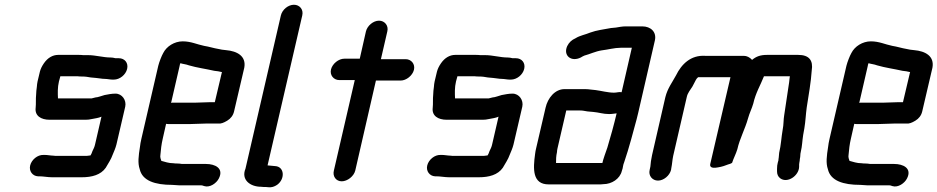

<svg xmlns="http://www.w3.org/2000/svg" viewBox="-20 -726 3945 808"><path d="M466 -332C450 -332 436 -329 420 -326C411 -324 392 -316 382 -316C377 -315 371 -313 366 -312H224C223 -333 222 -358 228 -383L234 -405H307C314 -404 320 -404 327 -404C340 -404 350 -402 362 -400L384 -398C397 -397 409 -394 421 -394C431 -394 444 -391 453 -391H459C484 -391 509 -411 515 -436C521 -461 505 -481 480 -481H466C458 -483 452 -484 446 -484C414 -484 383 -494 350 -494H330C323 -495 316 -495 310 -495H225C202 -495 181 -483 165 -460C156 -447 151 -436 148 -425L138 -383C136 -376 136 -368 135 -360L133 -344C133 -338 132 -332 132 -327C130 -310 132 -289 130 -272C126 -239 152 -222 189 -222H340C349 -222 358 -223 366 -225C380 -228 394 -229 407 -235L380 -118C378 -108 373 -98 369 -90C367 -84 364 -76 361 -72C354 -71 348 -70 345 -70H220C215 -70 209 -70 204 -71C194 -71 180 -74 169 -74H163C138 -75 113 -54 107 -30C101 -6 117 15 140 16H146C162 16 181 20 199 20H324C367 20 404 10 425 -20C435 -38 447 -54 455 -77C460 -89 466 -102 470 -118L507 -277C513 -304 494 -332 466 -332Z M803 -294H709C706 -294 703 -294 700 -293L736 -449C736 -451 737 -455 739 -460C752 -456 762 -456 775 -451C809 -441 847 -436 882 -428L898 -426C902 -425 907 -424 912 -423H914L884 -296H865C852 -296 818 -294 803 -294ZM845 -206H899C910 -205 921 -209 936 -218C951 -227 961 -240 965 -257L1008 -441C1017 -490 978 -511 931 -515L914 -517L899 -520C880 -523 859 -530 839 -533C809 -539 784 -552 749 -552C714 -552 681 -531 667 -503C660 -491 650 -465 646 -449L575 -142C572 -129 570 -118 569 -108C563 -70 559 -40 568 -14C579 35 633 52 704 52C715 52 724 54 735 54H827C832 54 835 56 839 57C863 65 891 45 901 25C923 -18 885 -36 847 -36H746C739 -37 733 -38 725 -38C721 -38 716 -38 710 -39C690 -39 674 -45 659 -49C657 -54 653 -65 655 -74C657 -96 659 -118 665 -143L679 -205C682 -204 685 -204 688 -204H782C797 -204 831 -206 845 -206Z M1162 -661 1013 -16C994 30 1032 60 1079 60C1086 61 1092 61 1099 61L1111 62C1123 63 1134 60 1146 52C1181 27 1177 -25 1138 -27L1106 -30L1252 -661C1258 -686 1241 -706 1217 -706C1193 -706 1168 -686 1162 -661Z M1520 -594 1494 -479H1429C1405 -479 1379 -458 1373 -434C1367 -410 1384 -389 1408 -389H1473L1385 -8C1379 16 1394 37 1418 37C1442 37 1469 16 1475 -8L1562 -387H1666C1690 -387 1716 -408 1722 -432C1728 -456 1711 -477 1687 -477H1583L1610 -594C1616 -618 1599 -639 1575 -639C1551 -639 1526 -618 1520 -594Z M2137 -332C2121 -332 2107 -329 2091 -326C2082 -324 2063 -316 2053 -316C2048 -315 2042 -313 2037 -312H1895C1894 -333 1893 -358 1899 -383L1905 -405H1978C1985 -404 1991 -404 1998 -404C2011 -404 2021 -402 2033 -400L2055 -398C2068 -397 2080 -394 2092 -394C2102 -394 2115 -391 2124 -391H2130C2155 -391 2180 -411 2186 -436C2192 -461 2176 -481 2151 -481H2137C2129 -483 2123 -484 2117 -484C2085 -484 2054 -494 2021 -494H2001C1994 -495 1987 -495 1981 -495H1896C1873 -495 1852 -483 1836 -460C1827 -447 1822 -436 1819 -425L1809 -383C1807 -376 1807 -368 1806 -360L1804 -344C1804 -338 1803 -332 1803 -327C1801 -310 1803 -289 1801 -272C1797 -239 1823 -222 1860 -222H2011C2020 -222 2029 -223 2037 -225C2051 -228 2065 -229 2078 -235L2051 -118C2049 -108 2044 -98 2040 -90C2038 -84 2035 -76 2032 -72C2025 -71 2019 -70 2016 -70H1891C1886 -70 1880 -70 1875 -71C1865 -71 1851 -74 1840 -74H1834C1809 -75 1784 -54 1778 -30C1772 -6 1788 15 1811 16H1817C1833 16 1852 20 1870 20H1995C2038 20 2075 10 2096 -20C2106 -38 2118 -54 2126 -77C2131 -89 2137 -102 2141 -118L2178 -277C2184 -304 2165 -332 2137 -332Z M2564 -336C2538 -336 2510 -344 2486 -347L2467 -349C2459 -350 2451 -351 2442 -351H2356C2315 -351 2285 -313 2276 -273L2236 -101C2234 -94 2233 -86 2232 -79C2223 -15 2220 50 2289 50H2499C2506 50 2514 50 2519 49C2554 49 2589 27 2597 -7C2600 -14 2601 -21 2602 -27C2603 -32 2604 -37 2607 -44C2618 -78 2626 -102 2636 -139C2645 -175 2658 -216 2666 -252L2736 -556C2744 -592 2718 -615 2683 -615H2613C2599 -615 2584 -612 2572 -610L2551 -608C2520 -602 2491 -599 2464 -589C2443 -580 2421 -577 2402 -565C2386 -558 2375 -548 2367 -532C2349 -492 2384 -464 2424 -484C2429 -487 2434 -490 2439 -492C2462 -498 2486 -510 2512 -514C2538 -517 2566 -525 2592 -525H2639L2596 -338C2584 -340 2576 -336 2564 -336ZM2324 -86C2324 -91 2325 -96 2326 -101L2363 -261H2422C2426 -261 2430 -261 2435 -260L2453 -257C2460 -256 2468 -256 2476 -255C2500 -253 2518 -246 2543 -246C2556 -246 2564 -248 2575 -249C2564 -202 2549 -148 2536 -105C2530 -88 2518 -55 2515 -40H2320C2320 -55 2320 -68 2324 -86Z M2717 -25 2714 -11C2708 13 2725 34 2749 34C2773 34 2798 13 2804 -11L2805 -18C2809 -37 2809 -51 2813 -70L2870 -317C2874 -336 2885 -347 2894 -362L2905 -383C2907 -388 2910 -392 2912 -395C2912 -396 2914 -397 2915 -398C2915 -399 2917 -400 2918 -401H3054L2969 -36C2966 -23 2976 -19 2990 -20C3007 -22 3021 -25 3036 -31C3048 -36 3055 -36 3061 -41C3067 -60 3077 -78 3083 -98C3093 -143 3116 -184 3128 -228C3134 -250 3144 -269 3150 -290C3160 -335 3180 -367 3195 -405H3304C3302 -396 3303 -392 3301 -380C3295 -335 3286 -285 3280 -240C3277 -224 3278 -200 3274 -182C3268 -148 3267 -116 3259 -83C3258 -75 3258 -68 3257 -61C3256 -58 3256 -55 3256 -52L3253 -41C3251 -34 3250 -25 3250 -15V-5C3250 7 3254 17 3263 24C3293 47 3342 14 3343 -24V-34C3343 -37 3344 -40 3344 -42C3345 -47 3346 -52 3346 -57C3349 -68 3347 -76 3350 -87C3356 -112 3356 -133 3360 -158L3365 -186C3370 -215 3371 -246 3375 -274C3383 -325 3393 -382 3396 -429C3403 -472 3385 -495 3339 -495H3208C3181 -495 3163 -489 3145 -474C3135 -485 3123 -491 3110 -491H2948C2887 -495 2848 -456 2825 -409C2810 -381 2789 -354 2780 -317L2724 -73C2720 -55 2718 -39 2717 -25Z M3699 -294H3605C3602 -294 3599 -294 3596 -293L3632 -449C3632 -451 3633 -455 3635 -460C3648 -456 3658 -456 3671 -451C3705 -441 3743 -436 3778 -428L3794 -426C3798 -425 3803 -424 3808 -423H3810L3780 -296H3761C3748 -296 3714 -294 3699 -294ZM3741 -206H3795C3806 -205 3817 -209 3832 -218C3847 -227 3857 -240 3861 -257L3904 -441C3913 -490 3874 -511 3827 -515L3810 -517L3795 -520C3776 -523 3755 -530 3735 -533C3705 -539 3680 -552 3645 -552C3610 -552 3577 -531 3563 -503C3556 -491 3546 -465 3542 -449L3471 -142C3468 -129 3466 -118 3465 -108C3459 -70 3455 -40 3464 -14C3475 35 3529 52 3600 52C3611 52 3620 54 3631 54H3723C3728 54 3731 56 3735 57C3759 65 3787 45 3797 25C3819 -18 3781 -36 3743 -36H3642C3635 -37 3629 -38 3621 -38C3617 -38 3612 -38 3606 -39C3586 -39 3570 -45 3555 -49C3553 -54 3549 -65 3551 -74C3553 -96 3555 -118 3561 -143L3575 -205C3578 -204 3581 -204 3584 -204H3678C3693 -204 3727 -206 3741 -206Z"/></svg>

Font: Electronic
Style: BlkIt
Weight: 900
Version: Version 1.011